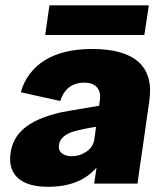

<svg xmlns="http://www.w3.org/2000/svg" viewBox="-20 -696 625 730"><path d="M330.1 -509.8Q451.2 -509.8 506.3 -460.7Q561.5 -411.6 547.9 -314L523.9 -145Q509.3 -48.3 502.9 2H337.9Q339.4 -4.9 347.2 -59.1Q284.7 14.2 163.1 14.2Q85 14.2 48.3 -19Q11.7 -52.2 20 -112.8Q27.3 -170.9 72.5 -208.7Q117.7 -246.6 208 -268.1Q216.3 -270.5 356.9 -293.9L359.9 -316.9Q363.8 -347.2 348.1 -364.5Q332.5 -381.8 301.8 -381.8Q231.4 -381.8 209 -312L59.1 -345.2Q81.1 -423.3 150.1 -466.6Q219.2 -509.8 330.1 -509.8ZM151.9 -563 168 -675.8H545.9L528.8 -563ZM204.1 -145Q201.2 -124.5 215.1 -113.3Q229 -102.1 252 -102.1Q283.2 -102.1 308.8 -119.6Q334.5 -137.2 338.9 -167L345.2 -213.9Q302.2 -207.5 262.2 -196.8Q209.5 -181.2 204.1 -145Z"/></svg>

Font: Human Sans Black
Style: Italic
Weight: 800
Italic angle: -8°
Designer: Tim Radville
Foundry: Continuum
Version: Version 1.000;FEAKit 1.0